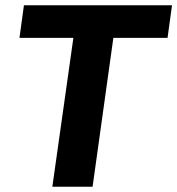

<svg xmlns="http://www.w3.org/2000/svg" viewBox="-20 -710 674 730"><path d="M617 -566H411L332 0H179L259 -566H54L71 -690H634Z"/></svg>

Font: Ezarion
Style: Bold Italic
Weight: 700
Italic angle: -8°
Designer: Natanael Gama
Version: Version 1.001;PS 001.001;hotconv 1.0.70;makeotf.lib2.5.58329